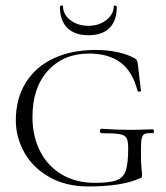

<svg xmlns="http://www.w3.org/2000/svg" viewBox="-20 -660 598 692"><path d="M37 -226Q37 -304 72.5 -361.5Q108 -419 173 -449.5Q238 -480 325 -480Q367 -480 404 -472Q441 -464 467 -449Q472 -446 474 -441Q476 -436 477 -427L488 -333Q488 -330 482.5 -329.5Q477 -329 476 -332Q457 -404 413.5 -435.5Q370 -467 301 -467Q209 -467 153 -405.5Q97 -344 97 -239Q97 -169 124.5 -115Q152 -61 203 -31Q254 -1 322 -1Q376 -1 400.5 -10.5Q425 -20 433.5 -45.5Q442 -71 442 -126Q442 -152 436 -162.5Q430 -173 411.5 -176.5Q393 -180 346 -180Q340 -180 340 -188Q340 -191 341.5 -193.5Q343 -196 345 -196Q397 -192 450 -192Q474 -192 530 -194Q532 -194 533.5 -191.5Q535 -189 535 -187Q535 -180 530 -180Q509 -181 501 -177Q493 -173 490.5 -160.5Q488 -148 488 -116Q488 -71 490 -53Q492 -35 492 -28Q492 -22 490.5 -20.5Q489 -19 481 -16Q417 12 298 12Q218 12 158.5 -21.5Q99 -55 68 -110Q37 -165 37 -226ZM207 -638Q207 -608 233.5 -587.5Q260 -567 299 -567Q337 -567 363.5 -588Q390 -609 390 -638Q390 -640 393 -640Q396 -640 398.5 -638.5Q401 -637 401 -635Q401 -586 375 -559.5Q349 -533 299 -533Q249 -533 222.5 -559.5Q196 -586 196 -635Q196 -639 201.5 -640Q207 -641 207 -638Z"/></svg>

Font: Cormorant Unicase Light
Style: Regular
Weight: 300
Designer: Christian Thalmann (Catharsis Fonts)
Foundry: Catharsis Fonts
Version: Version 4.000